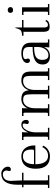

<svg xmlns="http://www.w3.org/2000/svg" viewBox="1058 -1834 786 2941"><g transform="rotate(-90 1450.5 -363.0)"><path d="M42 -22 79.1 -20Q91.8 -20 91.8 -39.1V-396H53.2V-418H91.8V-485.8Q91.8 -735.8 262.2 -735.8Q302.2 -735.8 335 -706.1Q368.2 -675.8 368.2 -632.8Q368.2 -613.8 357.9 -602.1Q347.7 -588.9 327.1 -588.9Q300.8 -588.9 300.8 -612.8Q300.8 -622.6 305.2 -632.8Q310.1 -646 310.1 -657.2Q310.1 -678.2 294.9 -695.8Q280.8 -711.9 252 -711.9Q211.9 -711.9 182.1 -685.1Q150.9 -658.2 150.9 -586.9Q150.9 -556.6 153.8 -524.9Q157.2 -456.5 157.2 -449.2V-418H275.9V-396H158.2V-39.1Q158.2 -20 170.9 -20L237.8 -22V0H42Z M525.9 -428.2Q599.6 -428.2 646 -377Q690.9 -325.2 693.8 -238.8V-213.9H405.8Q405.8 -121.6 438 -70.8Q468.8 -20.5 531.7 -19Q583.5 -19 618.2 -44.9Q651.4 -69.3 668.9 -108.9L689.9 -92.8Q670.4 -44.9 626 -18.1Q582.5 9.8 529.8 9.8Q336.9 9.8 336.9 -208Q336.9 -314.5 384.8 -371.1Q433.1 -428.2 525.9 -428.2ZM526.9 -403.8Q465.3 -403.8 437 -357.9Q406.7 -311.5 406.7 -234.9H610.8Q621.6 -234.9 626 -242.2Q630.9 -250.5 630.9 -268.1Q630.9 -338.4 606.9 -371.1Q583 -403.8 526.9 -403.8Z M1010.7 -428.2Q1047.4 -428.2 1066.9 -407.2Q1085 -386.2 1085 -355Q1085 -336.9 1076.7 -325.2Q1066.9 -314 1050.8 -314Q1040.5 -314 1031.7 -319.8Q1022 -325.2 1022 -339.8Q1022 -352.1 1025.9 -363.8Q1029.8 -375.5 1029.8 -386.2Q1029.8 -406.7 1005.9 -408.2Q972.7 -408.2 947.8 -378.9Q922.4 -347.2 909.7 -306.2Q895.5 -259.3 894 -223.1V-39.1Q894 -20 906.7 -20L963.9 -22V0H780.8V-22L814.9 -20Q827.6 -20 827.6 -39.1V-377Q827.6 -397 814.9 -397L776.9 -395V-418H899.9Q896.5 -405.3 896 -398.9Q894 -381.3 894 -372.1V-320.8Q936 -428.2 1010.7 -428.2Z M1876.5 -22V0H1695.3V-22L1746.6 -20Q1759.8 -22.9 1759.8 -39.1V-259.8Q1759.8 -356.4 1741.7 -378.9Q1721.7 -401.9 1679.7 -401.9Q1619.6 -401.9 1583.5 -356.9Q1547.9 -312.5 1543.5 -231.9V-39.1Q1543.5 -20 1556.6 -20L1608.4 -22V0H1413.6V-22L1464.4 -20Q1477.5 -22.9 1477.5 -39.1V-263.2Q1477.5 -341.3 1463.4 -372.1Q1448.7 -400.9 1392.6 -400.9Q1336.4 -400.9 1302.7 -356.9Q1269.5 -313.5 1263.7 -238.8L1261.7 -39.1Q1261.7 -21.5 1274.4 -20L1325.7 -22V0H1144.5V-22L1182.6 -20Q1195.3 -22.9 1195.3 -39.1V-377Q1195.3 -395.5 1182.6 -397L1144.5 -395V-418H1267.6Q1262.7 -401.9 1262.7 -383.8V-329.1Q1275.4 -370.6 1313.5 -399.9Q1350.6 -428.2 1404.3 -428.2Q1460.9 -428.2 1496.6 -404.8Q1530.3 -381.3 1540.5 -312Q1555.2 -367.7 1595.7 -397.9Q1634.8 -428.2 1686.5 -428.2Q1760.3 -428.2 1793.5 -395Q1825.7 -361.3 1825.7 -286.1V-39.1Q1825.7 -20 1838.4 -20Z M2318.4 -22V0H2194.3Q2198.2 -16.1 2198.2 -37.1L2201.2 -82Q2162.1 9.8 2061.5 9.8Q1996.6 9.8 1966.3 -19Q1933.6 -47.4 1933.6 -103Q1933.6 -181.6 1998.5 -219.2Q2061.5 -255.9 2201.2 -255.9V-314Q2201.2 -364.7 2175.3 -384.8Q2150.4 -403.8 2096.2 -403.8Q2015.6 -403.8 2015.6 -361.8Q2015.6 -357.4 2020.5 -346.2Q2024.4 -336.9 2024.4 -326.2Q2024.4 -311.5 2015.6 -304.2Q2006.8 -296.9 1992.2 -296.9Q1974.6 -296.9 1965.3 -309.1Q1956.5 -319.3 1956.5 -338.9Q1956.5 -377 1998.5 -402.8Q2038.6 -428.2 2108.4 -428.2Q2267.6 -428.2 2267.6 -283.2V-39.1Q2267.6 -20 2280.3 -20ZM2079.6 -14.2Q2129.9 -14.2 2164.6 -59.1Q2199.7 -105 2201.2 -168V-232.9Q2093.8 -232.9 2050.3 -205.1Q2004.4 -176.8 2004.4 -108.9Q2004.4 -59.1 2023.2 -35.4Q2042 -11.7 2079.6 -14.2Z M2500.5 -418H2615.2V-396H2500.5V-87.9Q2500.5 -48.3 2509.3 -35.2Q2518.6 -21 2542.5 -21Q2558.6 -21 2576.2 -33.2Q2592.8 -44.9 2597.2 -61L2615.2 -48.8Q2597.2 4.9 2511.2 4.9Q2464.4 4.9 2450.2 -20Q2434.1 -43 2434.1 -99.1V-396H2374.5V-418Q2412.6 -418 2435.1 -425.8Q2456.1 -433.1 2469.2 -454.1Q2482.4 -478.5 2492.2 -520H2500.5Z M2767.1 -637.2Q2785.2 -637.2 2799.8 -626Q2813 -614.3 2813 -596.2Q2813 -576.7 2800.8 -565.9Q2787.1 -555.2 2767.1 -555.2Q2748 -555.2 2735.8 -565.9Q2724.1 -576.2 2724.1 -596.2Q2724.1 -614.3 2735.8 -626Q2748.5 -637.2 2767.1 -637.2ZM2809.1 -39.1Q2809.1 -18.6 2821.8 -20L2859.9 -22V0H2691.9V-22L2730 -20Q2742.7 -20 2742.7 -39.1V-377Q2742.7 -394 2731 -397L2692.9 -395V-418H2809.1Z"/></g></svg>

Font: Unna Light
Style: Regular
Weight: 300
Designer: Jorge de Buen Unna
Foundry: Omnibus-Type
Version: Version 2.007;PS 002.007;hotconv 1.0.88;makeotf.lib2.5.64775